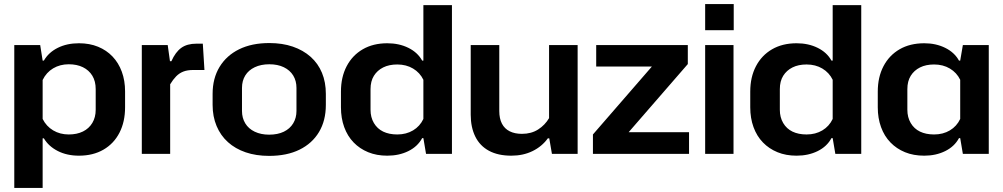

<svg xmlns="http://www.w3.org/2000/svg" viewBox="-20 -754 4915 941"><path d="M50 167V-533H177L189 -457H195Q218 -497 263 -519.5Q308 -542 367 -542Q419 -542 460.5 -525Q502 -508 531.5 -477Q561 -446 577 -402.5Q593 -359 593 -306V-228Q593 -157 565.5 -103.5Q538 -50 487 -20.5Q436 9 367 9Q308 9 263 -14Q218 -37 195 -76H189V167ZM317 -95Q357 -95 386.5 -109.5Q416 -124 432.5 -151.5Q449 -179 449 -216V-317Q449 -356 432.5 -383Q416 -410 386.5 -424.5Q357 -439 317 -439Q274 -439 240.5 -419Q207 -399 189 -362V-171Q207 -135 240.5 -115Q274 -95 317 -95Z M675 0V-533H802L813 -454H820Q840 -499 868.5 -519.5Q897 -540 943 -540H974L982 -411H928Q898 -411 878 -403Q858 -395 843 -379.5Q828 -364 814 -341V0Z M1299 10Q1235 10 1184 -7.5Q1133 -25 1097 -57.5Q1061 -90 1041.5 -136.5Q1022 -183 1022 -240V-294Q1022 -370 1056 -426Q1090 -482 1152 -512.5Q1214 -543 1300 -543Q1364 -543 1415 -525.5Q1466 -508 1502.5 -475.5Q1539 -443 1558 -397Q1577 -351 1577 -294V-240Q1577 -163 1543.5 -107Q1510 -51 1448 -20.5Q1386 10 1299 10ZM1299 -94Q1341 -94 1371 -108.5Q1401 -123 1417 -149.5Q1433 -176 1433 -210V-323Q1433 -358 1417 -384Q1401 -410 1371 -424.5Q1341 -439 1300 -439Q1259 -439 1228.5 -424.5Q1198 -410 1182 -384Q1166 -358 1166 -323V-210Q1166 -176 1182 -149.5Q1198 -123 1228.5 -108.5Q1259 -94 1299 -94Z M1878 9Q1826 9 1784.5 -8Q1743 -25 1713 -56Q1683 -87 1667 -131Q1651 -175 1651 -228V-305Q1651 -376 1679 -429.5Q1707 -483 1758 -512.5Q1809 -542 1878 -542Q1936 -542 1981.5 -519.5Q2027 -497 2049 -457H2055V-729H2195V0H2068L2055 -77H2049Q2027 -36 1981.5 -13.5Q1936 9 1878 9ZM1927 -95Q1971 -95 2004.5 -115Q2038 -135 2055 -171V-363Q2038 -398 2004.5 -418Q1971 -438 1927 -438Q1887 -438 1858 -423.5Q1829 -409 1812.5 -382.5Q1796 -356 1796 -317V-216Q1796 -179 1812.5 -151Q1829 -123 1858 -109Q1887 -95 1927 -95Z M2811 -533V0H2685L2672 -76H2665Q2636 -36 2590 -13.5Q2544 9 2486 9Q2421 9 2376.5 -15Q2332 -39 2309.5 -84.5Q2287 -130 2287 -192V-533H2427V-210Q2427 -173 2440 -148Q2453 -123 2478 -110.5Q2503 -98 2538 -98Q2584 -98 2617.5 -119.5Q2651 -141 2671 -175V-533Z M2886 0V-95L3175 -428H2902V-533H3351V-440L3061 -106H3357V0Z M3436 0V-533H3575V0ZM3436 -606V-734H3576V-606Z M3884 9Q3832 9 3790.5 -8Q3749 -25 3719 -56Q3689 -87 3673 -131Q3657 -175 3657 -228V-305Q3657 -376 3685 -429.5Q3713 -483 3764 -512.5Q3815 -542 3884 -542Q3942 -542 3987.5 -519.5Q4033 -497 4055 -457H4061V-729H4201V0H4074L4061 -77H4055Q4033 -36 3987.5 -13.5Q3942 9 3884 9ZM3933 -95Q3977 -95 4010.5 -115Q4044 -135 4061 -171V-363Q4044 -398 4010.5 -418Q3977 -438 3933 -438Q3893 -438 3864 -423.5Q3835 -409 3818.5 -382.5Q3802 -356 3802 -317V-216Q3802 -179 3818.5 -151Q3835 -123 3864 -109Q3893 -95 3933 -95Z M4510 9Q4457 9 4415.5 -8Q4374 -25 4344 -56Q4314 -87 4298 -131Q4282 -175 4282 -228V-305Q4282 -376 4310 -429.5Q4338 -483 4389 -512.5Q4440 -542 4510 -542Q4567 -542 4612.5 -519.5Q4658 -497 4680 -457H4686L4699 -533H4826V0H4699L4686 -77H4680Q4658 -36 4612.5 -13.5Q4567 9 4510 9ZM4558 -95Q4602 -95 4635.5 -115Q4669 -135 4686 -171V-363Q4669 -398 4635.5 -418Q4602 -438 4558 -438Q4518 -438 4489 -423.5Q4460 -409 4443.5 -382.5Q4427 -356 4427 -317V-216Q4427 -179 4443.5 -151Q4460 -123 4489 -109Q4518 -95 4558 -95Z"/></svg>

Font: Hubot Sans SemiBold
Style: Regular
Weight: 600
Designer: Deni Anggara
Foundry: GitHub, Inc., Subsidiary of Microsoft Corporation
Version: Version 2.000